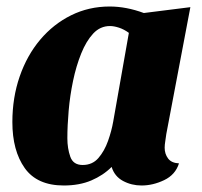

<svg xmlns="http://www.w3.org/2000/svg" viewBox="-20 -550 621 590"><path d="M176 20Q94 20 56 -33.5Q18 -87 18 -175Q18 -250 40.5 -315Q63 -380 103.5 -428Q144 -476 198.5 -503Q253 -530 317 -530Q368 -530 422 -510L565 -528L491 -138Q490 -129 488 -117Q486 -105 486 -96Q486 -77 496.5 -63Q507 -49 530 -48Q519 -13 484.5 3.5Q450 20 415 20Q384 20 358 6Q332 -8 323 -37Q297 -11 260.5 4.5Q224 20 176 20ZM234 -43Q264 -43 282.5 -64.5Q301 -86 312 -117Q323 -148 328 -177L376 -449Q361 -460 345.5 -465Q330 -470 318 -470Q288 -470 266.5 -447Q245 -424 229.5 -385.5Q214 -347 204.5 -301.5Q195 -256 191 -210Q187 -164 187 -125Q187 -94 196 -68.5Q205 -43 234 -43Z"/></svg>

Font: Sansita Swashed
Style: Bold
Weight: 700
Designer: Pablo Cosgaya
Foundry: Omnibus-Type
Version: Version 1.003; ttfautohint (v1.8.3)